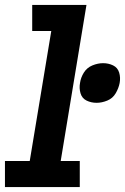

<svg xmlns="http://www.w3.org/2000/svg" viewBox="-41 -755 505 775"><path d="M-21 0H281V-105H204L308 -735H89V-630H166L79 -105H-21ZM349 -340Q370 -340 392 -349Q414 -358 426 -378.5Q438 -399 442 -420Q446 -442 440 -462Q434 -482 415.5 -491Q397 -500 375 -500Q354 -500 332 -491Q310 -482 297.5 -462Q285 -442 282 -420Q278 -399 284 -378.5Q290 -358 308.5 -349Q327 -340 349 -340Z"/></svg>

Font: Iosevka Sparkle Oblique
Style: Bold
Weight: 700
Italic angle: -9°
Designer: Belleve Invis
Foundry: Belleve Invis
Version: Version 4.5.0; ttfautohint (v1.8.3)